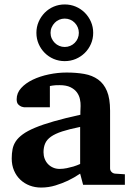

<svg xmlns="http://www.w3.org/2000/svg" viewBox="-20 -823 593 855"><path d="M350.1 0 336.9 -49.8Q311 -32.2 282.7 -18.6Q257.8 -6.8 227.1 2.7Q196.3 12.2 163.1 12.2Q135.7 12.2 112.1 3.2Q88.4 -5.9 70.6 -22.7Q52.7 -39.6 42.5 -63.5Q32.2 -87.4 32.2 -117.2Q32.2 -139.6 35.9 -158.7Q39.6 -177.7 50.5 -194.1Q61.5 -210.4 82 -225.3Q102.5 -240.2 136.5 -254.4Q170.4 -268.6 219.7 -282.7Q269 -296.9 337.9 -312V-324.2Q337.9 -331.5 338.4 -337.4Q338.4 -344.2 338.9 -351.1Q339.4 -365.2 335.9 -381.6Q332.5 -397.9 322.3 -411.9Q312 -425.8 293.5 -434.8Q274.9 -443.8 245.1 -443.8Q234.9 -443.8 226.8 -443.4Q218.8 -442.9 213.4 -441.9Q207 -440.9 202.1 -439.9V-345.2H99.1Q86.4 -344.2 76.7 -347.7Q68.4 -350.6 61.3 -357.9Q54.2 -365.2 54.2 -380.9Q54.2 -408.7 74 -430.7Q93.8 -452.6 125.7 -468Q157.7 -483.4 197.5 -491.7Q237.3 -500 276.9 -500Q319.8 -500 355.5 -493.7Q391.1 -487.3 416.7 -469Q442.4 -450.7 456.3 -417.5Q470.2 -384.3 470.2 -330.1V-73.2Q470.2 -64 476.6 -57.4Q482.9 -50.8 492.2 -49.8L536.1 -46.9V0ZM336.9 -257.8Q288.6 -248 257.1 -237.8Q225.6 -227.5 207 -214.4Q188.5 -201.2 181.2 -184.3Q173.8 -167.5 173.8 -145Q173.8 -129.4 179 -116Q184.1 -102.5 193.6 -92.5Q203.1 -82.5 216.3 -76.7Q229.5 -70.8 245.1 -70.8Q261.2 -70.8 277.6 -74.2Q293.9 -77.6 307.1 -81.5Q322.8 -86.4 336.9 -92.8ZM331.1 -676.8Q331.1 -689.9 326.2 -701.4Q321.3 -712.9 312.7 -721.7Q304.2 -730.5 292.7 -735.4Q281.2 -740.2 268.1 -740.2Q255.4 -740.2 243.9 -735.4Q232.4 -730.5 223.9 -721.7Q215.3 -712.9 210.2 -701.4Q205.1 -689.9 205.1 -676.8Q205.1 -663.6 210.2 -652.1Q215.3 -640.6 223.9 -632.1Q232.4 -623.5 243.9 -618.7Q255.4 -613.8 268.1 -613.8Q281.2 -613.8 292.7 -618.7Q304.2 -623.5 312.7 -632.1Q321.3 -640.6 326.2 -652.1Q331.1 -663.6 331.1 -676.8ZM395 -676.8Q395 -650.4 385 -627.4Q375 -604.5 357.7 -587.4Q340.3 -570.3 317.4 -560.5Q294.4 -550.8 268.1 -550.8Q242.2 -550.8 219.2 -560.5Q196.3 -570.3 179.2 -587.4Q162.1 -604.5 152.1 -627.4Q142.1 -650.4 142.1 -676.8Q142.1 -703.1 152.1 -726.1Q162.1 -749 179.2 -766.4Q196.3 -783.7 219.2 -793.5Q242.2 -803.2 268.1 -803.2Q294.4 -803.2 317.4 -793.5Q340.3 -783.7 357.7 -766.4Q375 -749 385 -726.1Q395 -703.1 395 -676.8Z"/></svg>

Font: Charis SIL Eur
Style: Bold
Weight: 700
Foundry: SIL International
Version: Version 5.000